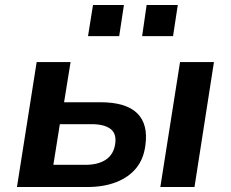

<svg xmlns="http://www.w3.org/2000/svg" viewBox="-20 -750 927 770"><path d="M48 0 127 -501H263L237 -340H382Q485 -340 530 -296Q575 -252 563 -167Q556 -112 526 -75.5Q496 -39 446 -19.5Q396 0 330 0ZM194 -89H323Q374 -89 405 -110Q436 -131 442 -173Q448 -215 422.5 -233.5Q397 -252 348 -252H220ZM623 0 702 -501H838L760 0ZM550 -605 568 -730H693L674 -605ZM333 -605 353 -730H477L458 -605Z"/></svg>

Font: Nunito Sans 7pt
Style: Bold Italic
Weight: 700
Italic angle: -9°
Version: Version 3.101;gftools[0.9.27]